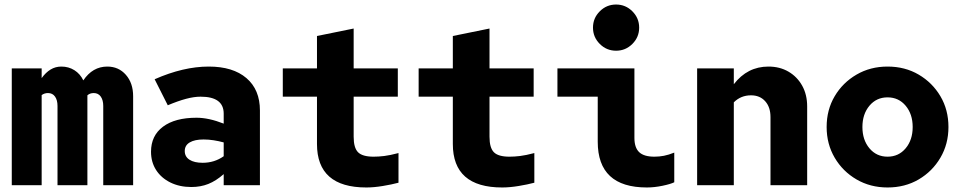

<svg xmlns="http://www.w3.org/2000/svg" viewBox="-20 -818 4240 848"><path d="M32 0V-516H164V-473Q182 -498 203.5 -511Q225 -524 251 -524Q283 -524 308.5 -508Q334 -492 348 -463Q389 -524 454 -524Q504 -524 536 -487.5Q568 -451 568 -393V0H436V-350Q436 -376 425 -391.5Q414 -407 394 -407Q377 -407 366 -397V0H234V-350Q234 -376 223 -391.5Q212 -407 192 -407Q176 -407 164 -398V0Z M825 8Q773 8 732.5 -12Q692 -32 669.5 -67Q647 -102 647 -148Q647 -219 700 -258.5Q753 -298 848 -298Q902 -298 968 -272V-316Q968 -391 866 -391Q837 -391 801.5 -381.5Q766 -372 721 -353L663 -468Q790 -524 902 -524Q1009 -524 1068.5 -473Q1128 -422 1128 -330V0H968V-49Q934 -19 900 -5.5Q866 8 825 8ZM796 -151Q796 -126 817 -112.5Q838 -99 875 -99Q927 -99 968 -128V-189Q946 -195 923.5 -198.5Q901 -202 879 -202Q840 -202 818 -189Q796 -176 796 -151Z M1598 10Q1380 10 1380 -182V-391H1229V-516H1380V-659L1542 -692V-516H1737V-391H1542V-214Q1542 -165 1561.5 -145.5Q1581 -126 1630 -126Q1652 -126 1677 -129Q1702 -132 1740 -142V-11Q1710 -3 1670.5 3.5Q1631 10 1598 10Z M2198 10Q1980 10 1980 -182V-391H1829V-516H1980V-659L2142 -692V-516H2337V-391H2142V-214Q2142 -165 2161.5 -145.5Q2181 -126 2230 -126Q2252 -126 2277 -129Q2302 -132 2340 -142V-11Q2310 -3 2270.5 3.5Q2231 10 2198 10Z M2701 -594Q2659 -594 2629 -624Q2599 -654 2599 -696Q2599 -738 2629 -768Q2659 -798 2701 -798Q2743 -798 2773 -768Q2803 -738 2803 -696Q2803 -654 2773 -624Q2743 -594 2701 -594ZM2837 10Q2620 10 2620 -192V-391H2442V-516H2782V-209Q2782 -166 2803 -146Q2824 -126 2870 -126Q2892 -126 2912.5 -130Q2933 -134 2958 -144V-13Q2942 -5 2906 2.5Q2870 10 2837 10Z M3059 0V-516H3221V-446Q3281 -524 3374 -524Q3424 -524 3462.5 -501.5Q3501 -479 3523 -439.5Q3545 -400 3545 -348V0H3383V-301Q3383 -345 3359.5 -371Q3336 -397 3297 -397Q3252 -397 3221 -366V0Z M3900 10Q3824 10 3763 -25.5Q3702 -61 3666.5 -121.5Q3631 -182 3631 -257Q3631 -333 3666.5 -393Q3702 -453 3763 -488.5Q3824 -524 3900 -524Q3977 -524 4037.5 -488.5Q4098 -453 4133.5 -393Q4169 -333 4169 -257Q4169 -182 4133.5 -121.5Q4098 -61 4037.5 -25.5Q3977 10 3900 10ZM3900 -126Q3949 -126 3980 -163Q4011 -200 4011 -257Q4011 -314 3980 -351Q3949 -388 3900 -388Q3851 -388 3820 -351Q3789 -314 3789 -257Q3789 -200 3820 -163Q3851 -126 3900 -126Z"/></svg>

Font: Red Hat Mono
Style: Bold
Weight: 700
Monospace: yes
Designer: Pentagram, MCKL
Foundry: Pentagram, MCKL
Version: Version 1.023; ttfautohint (v1.8.3)